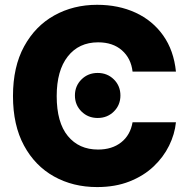

<svg xmlns="http://www.w3.org/2000/svg" viewBox="-20 -757 772 787"><path d="M377.9 9.8Q279.3 9.8 201.4 -33.7Q123.5 -77.1 78.4 -160.4Q33.2 -243.7 33.2 -363.3Q33.2 -483.4 78.9 -566.9Q124.5 -650.4 202.6 -693.8Q280.8 -737.3 377.9 -737.3Q465.8 -737.3 535.6 -705.1Q605.5 -672.9 648.9 -611.6Q692.4 -550.3 701.2 -463.4H523.4Q517.1 -518.1 479.7 -550.8Q442.4 -583.5 382.3 -583.5Q303.2 -583.5 257.8 -525.6Q212.4 -467.8 212.4 -363.3Q212.4 -254.9 258.1 -199.5Q303.7 -144 381.8 -144Q439.5 -144 476.8 -173.6Q514.2 -203.1 523.4 -255.9H701.2Q696.3 -207 673.1 -159.9Q649.9 -112.8 609.4 -74.5Q568.8 -36.1 510.7 -13.2Q452.6 9.8 377.9 9.8ZM380.4 -273.4Q340.8 -273.4 314 -300Q287.1 -326.7 287.1 -365.7Q287.1 -404.8 314 -431.4Q340.8 -458 380.4 -458Q419.9 -458 446.8 -431.4Q473.6 -404.8 473.6 -365.7Q473.6 -326.7 446.8 -300Q419.9 -273.4 380.4 -273.4Z"/></svg>

Font: Inter Tight ExtraBold
Style: Regular
Weight: 800
Designer: Rasmus Andersson
Foundry: rsms
Version: Version 3.004; ttfautohint (v1.8.4.7-5d5b)